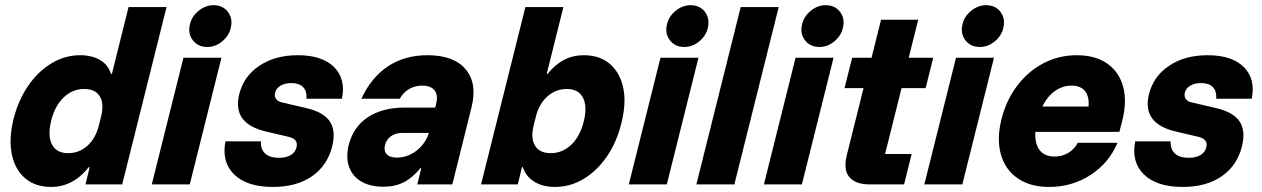

<svg xmlns="http://www.w3.org/2000/svg" viewBox="-20 -728 4982 758"><path d="M182.5 10Q119.2 10 79.2 -24.2Q39.2 -58.3 26.7 -118.8Q14.2 -179.2 33.3 -257.5Q52.5 -333.3 91.7 -390Q130.8 -446.7 183.8 -478.3Q236.7 -510 295.8 -510Q343.3 -510 375.4 -490.8Q407.5 -471.7 418.3 -435.8H421.7L487.5 -700H637.5L462.5 0H317.5L334.2 -68.3H330.8Q268.3 10 182.5 10ZM249.2 -123.3Q292.5 -123.3 325 -152.5Q357.5 -181.7 370 -231.7L379.2 -268.3Q391.7 -319.2 373.8 -347.9Q355.8 -376.7 312.5 -376.7Q265.8 -376.7 230.8 -342.9Q195.8 -309.2 181.7 -250Q167.5 -190.8 185.4 -157.1Q203.3 -123.3 249.2 -123.3Z M579.2 0 704.2 -500H854.2L729.2 0ZM798.3 -542.5Q761.7 -542.5 741.2 -569.2Q720.8 -595.8 730 -632.5Q737.5 -664.2 764.6 -685.8Q791.7 -707.5 822.5 -707.5Q860 -707.5 880 -680.8Q900 -654.2 890.8 -616.7Q883.3 -585.8 856.7 -564.2Q830 -542.5 798.3 -542.5Z M1057.5 10Q955 10 904.6 -39.2Q854.2 -88.3 870 -170H1010Q1008.3 -139.2 1026.7 -122.1Q1045 -105 1080.8 -105Q1110 -105 1127.9 -115.8Q1145.8 -126.7 1150.8 -146.7Q1158.3 -178.3 1120.8 -187.5L1028.3 -209.2Q896.7 -240.8 924.2 -355Q941.7 -426.7 1003.8 -468.3Q1065.8 -510 1155.8 -510Q1252.5 -510 1299.2 -462.9Q1345.8 -415.8 1330 -338.3H1190Q1191.7 -369.2 1176.2 -384.6Q1160.8 -400 1130 -400Q1104.2 -400 1087.1 -389.6Q1070 -379.2 1065.8 -361.7Q1062.5 -348.3 1069.6 -337.9Q1076.7 -327.5 1090.8 -324.2L1187.5 -301.7Q1256.7 -285.8 1281.7 -249.2Q1306.7 -212.5 1291.7 -150.8Q1272.5 -74.2 1211.7 -32.1Q1150.8 10 1057.5 10Z M1494.2 9.2Q1440.8 9.2 1405.8 -11.7Q1370.8 -32.5 1357.9 -70Q1345 -107.5 1356.7 -155.8Q1375 -227.5 1432.5 -265.4Q1490 -303.3 1578.3 -303.3H1698.3L1702.5 -321.7Q1710 -353.3 1695.4 -371.7Q1680.8 -390 1646.7 -390Q1617.5 -390 1594.6 -376.2Q1571.7 -362.5 1558.3 -338.3H1406.7Q1445.8 -422.5 1511.7 -466.2Q1577.5 -510 1667.5 -510Q1771.7 -510 1818.3 -454.6Q1865 -399.2 1841.7 -305L1765.8 0H1627.5L1643.3 -64.2H1640Q1608.3 -25.8 1573.8 -8.3Q1539.2 9.2 1494.2 9.2ZM1547.5 -105.8Q1575 -105.8 1600 -117.9Q1625 -130 1644.2 -151.7Q1663.3 -173.3 1672.5 -200.8L1673.3 -203.3H1568.3Q1542.5 -203.3 1524.2 -190.8Q1505.8 -178.3 1500 -155.8Q1494.2 -132.5 1506.7 -119.2Q1519.2 -105.8 1547.5 -105.8Z M2170.8 10Q2122.5 10 2089.2 -10.8Q2055.8 -31.7 2044.2 -68.3H2040.8L2024.2 0H1879.2L2054.2 -700H2204.2L2138.3 -435.8H2141.7Q2200 -510 2284.2 -510Q2347.5 -510 2387.5 -475.8Q2427.5 -441.7 2440.4 -381.7Q2453.3 -321.7 2433.3 -242.5Q2415 -166.7 2375.8 -110Q2336.7 -53.3 2284.2 -21.7Q2231.7 10 2170.8 10ZM2154.2 -123.3Q2200.8 -123.3 2235.8 -157.1Q2270.8 -190.8 2285 -250Q2299.2 -309.2 2281.2 -342.9Q2263.3 -376.7 2217.5 -376.7Q2174.2 -376.7 2141.2 -347.5Q2108.3 -318.3 2095.8 -268.3L2086.7 -231.7Q2074.2 -181.7 2092.5 -152.5Q2110.8 -123.3 2154.2 -123.3Z M2462.5 0 2587.5 -500H2737.5L2612.5 0ZM2681.7 -542.5Q2645 -542.5 2624.6 -569.2Q2604.2 -595.8 2613.3 -632.5Q2620.8 -664.2 2647.9 -685.8Q2675 -707.5 2705.8 -707.5Q2743.3 -707.5 2763.3 -680.8Q2783.3 -654.2 2774.2 -616.7Q2766.7 -585.8 2740 -564.2Q2713.3 -542.5 2681.7 -542.5Z M2729.2 0 2904.2 -700H3054.2L2879.2 0Z M2995.8 0 3120.8 -500H3270.8L3145.8 0ZM3215 -542.5Q3178.3 -542.5 3157.9 -569.2Q3137.5 -595.8 3146.7 -632.5Q3154.2 -664.2 3181.2 -685.8Q3208.3 -707.5 3239.2 -707.5Q3276.7 -707.5 3296.7 -680.8Q3316.7 -654.2 3307.5 -616.7Q3300 -585.8 3273.3 -564.2Q3246.7 -542.5 3215 -542.5Z M3414.2 0Q3356.7 0 3332.5 -29.6Q3308.3 -59.2 3324.2 -120L3389.2 -380H3314.2L3344.2 -500H3420.8L3458.3 -650H3605L3567.5 -500H3664.2L3634.2 -380H3539.2L3474.2 -120H3579.2L3549.2 0Z M3629.2 0 3754.2 -500H3904.2L3779.2 0ZM3848.3 -542.5Q3811.7 -542.5 3791.2 -569.2Q3770.8 -595.8 3780 -632.5Q3787.5 -664.2 3814.6 -685.8Q3841.7 -707.5 3872.5 -707.5Q3910 -707.5 3930 -680.8Q3950 -654.2 3940.8 -616.7Q3933.3 -585.8 3906.7 -564.2Q3880 -542.5 3848.3 -542.5Z M4122.5 10Q4046.7 10 3997.5 -24.2Q3948.3 -58.3 3931.2 -119.2Q3914.2 -180 3934.2 -259.2Q3953.3 -334.2 3996.7 -390.8Q4040 -447.5 4100.4 -478.8Q4160.8 -510 4230.8 -510Q4304.2 -510 4351.2 -477.1Q4398.3 -444.2 4414.2 -385.4Q4430 -326.7 4410 -249.2L4399.2 -207.5H4067.5Q4065 -160 4084.6 -135Q4104.2 -110 4143.3 -110Q4173.3 -110 4197.1 -124.2Q4220.8 -138.3 4235 -164.2H4391.7Q4357.5 -83.3 4284.6 -36.7Q4211.7 10 4122.5 10ZM4095 -307.5H4277.5Q4280.8 -347.5 4263.3 -368.8Q4245.8 -390 4210 -390Q4175 -390 4145 -368.8Q4115 -347.5 4095 -307.5Z M4649.2 10Q4546.7 10 4496.2 -39.2Q4445.8 -88.3 4461.7 -170H4601.7Q4600 -139.2 4618.3 -122.1Q4636.7 -105 4672.5 -105Q4701.7 -105 4719.6 -115.8Q4737.5 -126.7 4742.5 -146.7Q4750 -178.3 4712.5 -187.5L4620 -209.2Q4488.3 -240.8 4515.8 -355Q4533.3 -426.7 4595.4 -468.3Q4657.5 -510 4747.5 -510Q4844.2 -510 4890.8 -462.9Q4937.5 -415.8 4921.7 -338.3H4781.7Q4783.3 -369.2 4767.9 -384.6Q4752.5 -400 4721.7 -400Q4695.8 -400 4678.8 -389.6Q4661.7 -379.2 4657.5 -361.7Q4654.2 -348.3 4661.2 -337.9Q4668.3 -327.5 4682.5 -324.2L4779.2 -301.7Q4848.3 -285.8 4873.3 -249.2Q4898.3 -212.5 4883.3 -150.8Q4864.2 -74.2 4803.3 -32.1Q4742.5 10 4649.2 10Z"/></svg>

Font: Funnel Sans Light ExtraBold
Style: Italic
Weight: 800
Italic angle: -14.036°
Version: Version 1.000